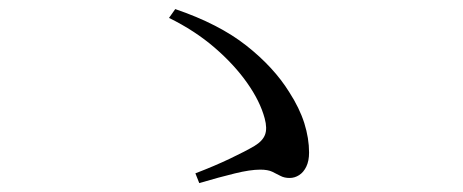

<svg xmlns="http://www.w3.org/2000/svg" viewBox="-20 -568 1040 431"><path d="M630.2 -168.5Q618.1 -168.5 609.5 -173.2Q600.9 -177.9 591.1 -182.5Q581.3 -187.2 564.1 -187.2Q541.7 -187.2 507.1 -178.7Q472.4 -170.3 427.3 -157L418.6 -178.9Q462.4 -195.7 496.9 -212.2Q531.5 -228.7 551.3 -240.4Q569.5 -251.4 574.9 -265.5Q580.3 -279.7 574.1 -302.5Q563.8 -340.8 534.8 -381.9Q505.9 -423 461.6 -461.2Q417.2 -499.4 359.4 -527.8L373.4 -547.6Q471.6 -514.1 533.2 -465.5Q594.7 -417 629.3 -361.2Q652.3 -325.6 663.1 -291.6Q673.8 -257.5 673.8 -225.5Q673.8 -206.8 667.6 -194Q661.4 -181.2 651.5 -174.9Q641.5 -168.5 630.2 -168.5Z"/></svg>

Font: Noto Serif HK ExtraLight
Style: Regular
Weight: 200
Designer: Ryoko NISHIZUKA 西塚涼子 (kana & ideographs); Frank Grießhammer (Latin, Greek & Cyrillic); Wenlong ZHANG 张文龙 (bopomofo); San
Foundry: Adobe
Version: Version 2.002-H1;hotconv 1.1.0;makeotfexe 2.6.0